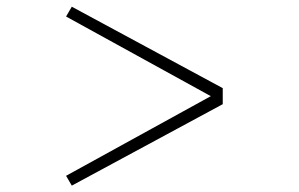

<svg xmlns="http://www.w3.org/2000/svg" viewBox="-20 -556 915 587"><path d="M199.5 11.5 182 -18.5 624.5 -262 182 -505.5 199.5 -535.5 661 -286.5V-237.5Z"/></svg>

Font: Trispace SemiExpanded Thin
Style: Regular
Weight: 100
Width: 6
Designer: Tyler Finck
Foundry: Etcetera Type Company
Version: Version 1.210; ttfautohint (v1.8.3)